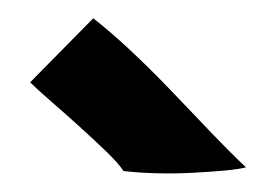

<svg xmlns="http://www.w3.org/2000/svg" viewBox="-20 -710 295 210"><path d="M14 -619Q21 -612 36 -599Q51 -586 67 -571.5Q83 -557 96.5 -544Q110 -531 115 -523Q131 -521 151 -520.5Q171 -520 190.5 -521Q210 -522 226 -523.5Q242 -525 249 -527Q232 -543 210.5 -565.5Q189 -588 166.5 -611.5Q144 -635 122 -655.5Q100 -676 82 -690L13 -620Z"/></svg>

Font: Londrina Solid
Style: Regular
Weight: 400
Designer: Marcelo Magalhaes
Foundry: Marcelo Magalhães
Version: Version 1.002